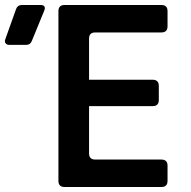

<svg xmlns="http://www.w3.org/2000/svg" viewBox="-146 -750 766 770"><path d="M113 0Q88.3 0 88.3 -24.7V-705.3Q88.3 -730 113 -730H501.2Q525.9 -730 525.9 -705.3V-644.6Q525.9 -619.9 501.2 -619.9H235.9Q211.2 -619.9 211.2 -595.2V-430.2H466.2Q490.9 -430.2 490.9 -405.5V-349.1Q490.9 -324.4 466.2 -324.4H211.2V-134.8Q211.2 -110.1 235.9 -110.1H501.2Q525.9 -110.1 525.9 -85.4V-24.7Q525.9 0 501.2 0ZM-108.6 -570Q-118.6 -570 -123.6 -576.5Q-128.6 -583 -124.6 -593L-81.4 -714Q-75.4 -730 -58.4 -730H15.9Q40.4 -730 31.3 -707L-18.3 -586Q-24.3 -570 -41.3 -570Z"/></svg>

Font: Pitagon Sans Mono
Style: Regular
Weight: 400
Monospace: yes
Designer: Travis Tran
Foundry: Pitagon
Version: Version 1.001;gftools[0.9.26]